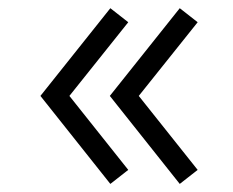

<svg xmlns="http://www.w3.org/2000/svg" viewBox="-20 -508 576 475"><path d="M424.7 -53 251.7 -270.7 424.7 -487.7 469 -453 323.3 -270.7 469 -87.7ZM253 -53 80 -270.7 253 -487.7 297.3 -453 151.7 -270.7 297.3 -87.7Z"/></svg>

Font: Vela Sans GX ExtLt
Style: Regular
Weight: 200
Designer: Principal design: Mikhail Sharanda - project Manrope.
Design modification: Ravid Balaliev
Foundry: Mikhail Sharanda
Version: Version 1.001